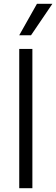

<svg xmlns="http://www.w3.org/2000/svg" viewBox="-20 -986 295 1008"><path d="M81 2V-729H150V2ZM255 -966 143 -801H81L174 -966Z"/></svg>

Font: Sinter Normal
Style: Regular
Weight: 350
Foundry: Adobe & rsms
Version: Version 1.000